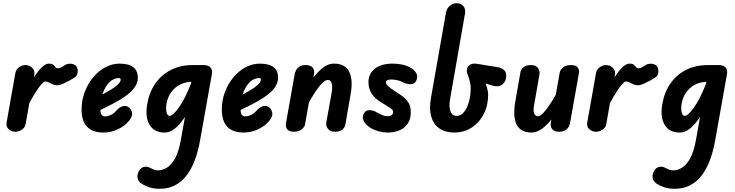

<svg xmlns="http://www.w3.org/2000/svg" viewBox="-20 -822 4588 1198"><path d="M76 0Q53 0 35 -15Q17 -30 21 -57L76 -367Q81 -391 100.5 -403.5Q120 -416 139 -416Q162 -416 180.5 -399Q199 -382 194 -353L140 -49Q136 -25 116 -12.5Q96 0 76 0ZM120 -93 139 -241Q158 -284 183.5 -326.5Q209 -369 235.5 -397Q262 -425 284 -425Q304 -425 312 -418Q320 -411 325.5 -403.5Q331 -396 342 -396Q354 -396 366.5 -404Q379 -412 385 -416Q397 -424 416 -424.5Q435 -425 450 -414.5Q465 -404 465 -378Q465 -351 447 -339.5Q429 -328 415 -320Q399 -311 376 -300.5Q353 -290 339 -290Q322 -290 308.5 -296Q295 -302 284 -308Q273 -314 263 -314Q254 -314 235 -292Q216 -270 187 -221.5Q158 -173 120 -93Z M625 5Q558 5 523.5 -31Q489 -67 489 -139Q489 -196 508.5 -247.5Q528 -299 561 -339Q594 -379 637 -402Q680 -425 726 -425Q783 -425 811.5 -403Q840 -381 840 -337Q840 -318 832.5 -299.5Q825 -281 809.5 -263Q794 -245 770.5 -227.5Q747 -210 716 -192Q697 -181 669.5 -167Q642 -153 609 -137Q576 -121 541 -105L556 -198Q567 -204 586.5 -214.5Q606 -225 627.5 -237Q649 -249 665 -258Q699 -278 716 -295.5Q733 -313 733 -324Q733 -329 730.5 -332Q728 -335 723 -335Q690 -335 663.5 -309.5Q637 -284 621.5 -240Q606 -196 606 -140Q606 -118 613.5 -107Q621 -96 634 -96Q653 -96 672 -105Q691 -114 705 -131Q724 -153 745.5 -159Q767 -165 785 -152Q798 -142 803.5 -120Q809 -98 786 -69Q758 -35 715 -15Q672 5 625 5Z M1007 5Q942 5 913 -43.5Q884 -92 899 -175Q912 -249 950.5 -303Q989 -357 1048 -386.5Q1107 -416 1182 -416H1210L1196 -312H1185Q1118 -312 1074 -274.5Q1030 -237 1019 -175Q1014 -141 1019.5 -120Q1025 -99 1039 -99Q1058 -99 1095.5 -150.5Q1133 -202 1172 -301L1165 -146Q1126 -71 1086.5 -33Q1047 5 1007 5ZM977 356Q934 356 904 344Q874 332 860 322Q841 308 838 286Q835 264 849 242Q860 223 880.5 219Q901 215 920 227Q928 231 940 236Q952 241 969 241Q992 241 1019.5 225.5Q1047 210 1071 168.5Q1095 127 1109 48L1192 -416H1251Q1280 -416 1293.5 -400.5Q1307 -385 1302 -359L1228 56Q1201 205 1138 280.5Q1075 356 977 356Z M1500 5Q1433 5 1398.5 -31Q1364 -67 1364 -139Q1364 -196 1383.5 -247.5Q1403 -299 1436 -339Q1469 -379 1512 -402Q1555 -425 1601 -425Q1658 -425 1686.5 -403Q1715 -381 1715 -337Q1715 -318 1707.5 -299.5Q1700 -281 1684.5 -263Q1669 -245 1645.5 -227.5Q1622 -210 1591 -192Q1572 -181 1544.5 -167Q1517 -153 1484 -137Q1451 -121 1416 -105L1431 -198Q1442 -204 1461.5 -214.5Q1481 -225 1502.5 -237Q1524 -249 1540 -258Q1574 -278 1591 -295.5Q1608 -313 1608 -324Q1608 -329 1605.5 -332Q1603 -335 1598 -335Q1565 -335 1538.5 -309.5Q1512 -284 1496.5 -240Q1481 -196 1481 -140Q1481 -118 1488.5 -107Q1496 -96 1509 -96Q1528 -96 1547 -105Q1566 -114 1580 -131Q1599 -153 1620.5 -159Q1642 -165 1660 -152Q1673 -142 1678.5 -120Q1684 -98 1661 -69Q1633 -35 1590 -15Q1547 5 1500 5Z M1813 0Q1783 0 1772 -15.5Q1761 -31 1764 -52L1820 -366Q1822 -373 1828 -385Q1834 -397 1848.5 -406.5Q1863 -416 1888 -416Q1917 -416 1930.5 -400.5Q1944 -385 1939 -359L1883 -44Q1881 -31 1863.5 -15.5Q1846 0 1813 0ZM2069 0Q2040 0 2026 -18.5Q2012 -37 2016 -58L2050 -247Q2054 -272 2052 -289Q2050 -306 2043.5 -314.5Q2037 -323 2025 -323Q2002 -323 1969 -279Q1936 -235 1895 -162L1920 -318Q1954 -365 1989 -395Q2024 -425 2065 -425Q2110 -425 2136.5 -403Q2163 -381 2171 -337.5Q2179 -294 2167 -229L2134 -40Q2131 -27 2116 -13.5Q2101 0 2069 0Z M2398 5Q2374 5 2344.5 -2.5Q2315 -10 2292 -24Q2258 -46 2248 -70Q2238 -94 2251 -115Q2263 -136 2288 -134.5Q2313 -133 2332 -120Q2340 -116 2359.5 -106.5Q2379 -97 2399 -97Q2417 -97 2425 -104.5Q2433 -112 2433 -122Q2433 -129 2431 -133Q2429 -137 2422 -143Q2410 -151 2393 -162Q2376 -173 2356 -185Q2318 -208 2298.5 -239Q2279 -270 2279 -309Q2279 -363 2319.5 -394Q2360 -425 2430 -425Q2454 -425 2481.5 -420.5Q2509 -416 2531 -405Q2564 -389 2577 -366Q2590 -343 2576 -316Q2566 -297 2542.5 -296.5Q2519 -296 2496 -308Q2482 -316 2461.5 -321Q2441 -326 2420 -326Q2405 -326 2396.5 -321.5Q2388 -317 2388 -309Q2388 -299 2400 -286.5Q2412 -274 2438 -257Q2456 -245 2475.5 -232.5Q2495 -220 2505 -210Q2522 -194 2532.5 -175Q2543 -156 2543 -119Q2543 -62 2504 -28.5Q2465 5 2398 5Z M2814 5Q2758 5 2721 -21Q2684 -47 2670.5 -95.5Q2657 -144 2669 -211L2763 -745Q2768 -771 2787.5 -786.5Q2807 -802 2829 -802Q2855 -802 2871 -784.5Q2887 -767 2881 -735L2788 -202Q2780 -154 2791 -126.5Q2802 -99 2830 -99Q2855 -99 2874.5 -122Q2894 -145 2905.5 -185.5Q2917 -226 2917 -277Q2917 -292 2911.5 -314.5Q2906 -337 2896 -362Q2891 -375 2894 -391.5Q2897 -408 2913.5 -418.5Q2930 -429 2962 -423L3089 -402Q3111 -398 3125 -385Q3139 -372 3139 -352Q3139 -315 3115.5 -296Q3092 -277 3056 -287L2967 -314L2994 -340Q3009 -307 3017.5 -278.5Q3026 -250 3026 -233Q3026 -165 2998.5 -111Q2971 -57 2923 -26Q2875 5 2814 5Z M3297 5Q3230 5 3204.5 -43Q3179 -91 3195 -187L3228 -375Q3231 -389 3246.5 -402.5Q3262 -416 3294 -416Q3323 -416 3336.5 -397.5Q3350 -379 3346 -358L3313 -169Q3306 -133 3312.5 -115Q3319 -97 3338 -97Q3355 -97 3386.5 -136.5Q3418 -176 3461 -254L3436 -97Q3400 -47 3365 -21Q3330 5 3297 5ZM3468 0Q3440 0 3426.5 -15Q3413 -30 3417 -57L3473 -372Q3476 -386 3493 -401Q3510 -416 3543 -416Q3574 -416 3585 -400.5Q3596 -385 3592 -364L3536 -50Q3535 -43 3528.5 -31Q3522 -19 3507.5 -9.5Q3493 0 3468 0Z M3699 0Q3676 0 3658 -15Q3640 -30 3644 -57L3699 -367Q3704 -391 3723.5 -403.5Q3743 -416 3762 -416Q3785 -416 3803.5 -399Q3822 -382 3817 -353L3763 -49Q3759 -25 3739 -12.5Q3719 0 3699 0ZM3743 -93 3762 -241Q3781 -284 3806.5 -326.5Q3832 -369 3858.5 -397Q3885 -425 3907 -425Q3927 -425 3935 -418Q3943 -411 3948.5 -403.5Q3954 -396 3965 -396Q3977 -396 3989.5 -404Q4002 -412 4008 -416Q4020 -424 4039 -424.5Q4058 -425 4073 -414.5Q4088 -404 4088 -378Q4088 -351 4070 -339.5Q4052 -328 4038 -320Q4022 -311 3999 -300.5Q3976 -290 3962 -290Q3945 -290 3931.5 -296Q3918 -302 3907 -308Q3896 -314 3886 -314Q3877 -314 3858 -292Q3839 -270 3810 -221.5Q3781 -173 3743 -93Z M4221 5Q4156 5 4127 -43.5Q4098 -92 4113 -175Q4126 -249 4164.5 -303Q4203 -357 4262 -386.5Q4321 -416 4396 -416H4424L4410 -312H4399Q4332 -312 4288 -274.5Q4244 -237 4233 -175Q4228 -141 4233.5 -120Q4239 -99 4253 -99Q4272 -99 4309.5 -150.5Q4347 -202 4386 -301L4379 -146Q4340 -71 4300.5 -33Q4261 5 4221 5ZM4191 356Q4148 356 4118 344Q4088 332 4074 322Q4055 308 4052 286Q4049 264 4063 242Q4074 223 4094.5 219Q4115 215 4134 227Q4142 231 4154 236Q4166 241 4183 241Q4206 241 4233.5 225.5Q4261 210 4285 168.5Q4309 127 4323 48L4406 -416H4465Q4494 -416 4507.5 -400.5Q4521 -385 4516 -359L4442 56Q4415 205 4352 280.5Q4289 356 4191 356Z"/></svg>

Font: Edu VIC WA NT Beginner
Style: Bold
Weight: 700
Designer: Tina and Corey Anderson
Foundry: Google for Education
Version: Version 1.003